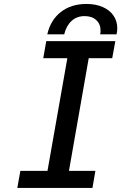

<svg xmlns="http://www.w3.org/2000/svg" viewBox="-20 -928 640 948"><path d="M80.5 -84.5H214.5L312.5 -640.5H193.5L208.5 -725H549.5L534 -640.5H418L320.5 -84.5H451L436.5 0H65.5ZM407 -908.5Q453 -908.5 487.5 -893.2Q522 -878 540.5 -850.8Q559 -823.5 559 -789Q559 -773 555.5 -758.5H474.5Q476.5 -767 476.5 -777.5Q476.5 -809 455.2 -828.8Q434 -848.5 398 -848.5Q359.5 -848.5 333.5 -824.8Q307.5 -801 297 -758.5H213.5Q229.5 -829 280.5 -868.8Q331.5 -908.5 407 -908.5Z"/></svg>

Font: JuliaMono MediumItalic
Style: Regular
Weight: 500
Italic angle: -9°
Monospace: yes
Designer: cormullion
Foundry: corm
Version: Version 0.049; ttfautohint (v1.8.4)